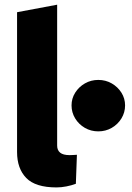

<svg xmlns="http://www.w3.org/2000/svg" viewBox="-20 -790 564 818"><path d="M220.8 8.5Q131 8.5 91.9 -31.7Q52.7 -71.9 52.7 -142.2V-738L223.5 -770V-169.7Q223.5 -150.1 236.2 -139.6Q249 -129.1 276.6 -129.1Q283.1 -129.1 291.1 -129.6Q299.2 -130.1 307.7 -130.6L303.2 -7Q284.7 0 262.8 4.2Q240.8 8.5 220.8 8.5ZM398.8 -230.3Q367.6 -230.3 341.6 -245.2Q315.6 -260.2 300.2 -285.6Q284.8 -311 284.8 -340.8Q284.8 -370.5 300.3 -395.1Q315.8 -419.7 341.6 -434.6Q367.5 -449.5 398.8 -449.5Q430.2 -449.5 456.1 -434.6Q481.9 -419.7 497.4 -395.1Q512.9 -370.5 512.9 -340.8Q512.9 -311 497.5 -285.6Q482 -260.2 456 -245.2Q430 -230.3 398.8 -230.3Z"/></svg>

Font: REM Medium
Style: Regular
Weight: 500
Designer: Octavio Pardo
Foundry: Ashler Design
Version: Version 1.005;gftools[0.9.28]